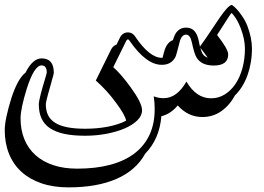

<svg xmlns="http://www.w3.org/2000/svg" viewBox="-76 -435 1101 801"><path d="M769 -210.9Q776.4 -199.2 790.5 -194.3Q778.8 -211.4 759.8 -235.4Q765.1 -216.3 769 -210.9ZM975.1 -232.4Q975.1 -202.1 970.2 -173.8Q965.3 -145.5 956.3 -120.6Q947.3 -95.7 934.1 -74.5Q920.9 -53.2 904.3 -37.1Q881.8 4.4 847.2 28.8Q812.5 53.2 768.1 53.2Q709 53.2 665.5 4.9Q635.3 41 597.2 49.8Q589.4 145 529.8 206.1Q491.7 275.4 410.6 311Q329.6 346.7 209.5 346.7Q146.5 346.7 97.2 329.8Q47.9 313 13.7 282Q-20.5 251 -38.3 206.8Q-56.2 162.6 -56.2 107.9Q-56.2 63 -28.3 -26.4Q-2 -106.9 30.3 -131.8Q60.5 -191.4 97.2 -191.4Q148.4 -191.4 148.4 -132.3Q148.4 -128.9 145.8 -118.4Q143.1 -107.9 138.7 -93.8L139.2 -94.2Q135.7 -82 131.6 -67.6Q127.4 -53.2 123.8 -39.8Q120.1 -26.4 117.7 -15.6Q115.2 -4.9 115.2 0.5Q115.2 26.4 124.5 45.4Q133.8 64.5 153.8 77.1Q173.8 89.8 204.8 95.9Q235.8 102.1 279.8 102.1Q304.7 102.1 328.9 99.9Q353 97.7 375.2 93.3Q397.5 88.9 416.5 82.5Q435.5 76.2 450.2 68.4Q445.8 44.4 408.7 -5.4Q389.2 -32.2 368.2 -55.2Q347.2 -78.1 323.7 -99.1L387.7 -229Q395.5 -244.1 410.2 -249L424.3 -277.8Q429.7 -289.1 438.5 -294.4Q447.3 -299.8 457.5 -299.8Q477.5 -299.8 489.7 -280.3L488.8 -281.2Q548.3 -193.8 599.1 -193.8H602.1Q603.5 -199.2 604.7 -204.3Q606 -209.5 607.9 -216.3V-215.8Q618.2 -257.8 645.5 -267.6Q659.2 -319.8 700.2 -319.8Q722.2 -319.8 735.1 -305.7Q748 -291.5 753.4 -263.2V-263.7Q754.4 -256.8 755.9 -251.2Q757.3 -245.6 758.3 -240.7Q783.7 -275.9 804 -306.9Q824.2 -337.9 840.6 -361.3Q856.9 -384.8 869.6 -398.9Q882.3 -413.1 891.6 -414.6Q896 -411.6 904.3 -404.1Q912.6 -396.5 921.6 -385Q930.7 -373.5 939.9 -359.1Q949.2 -344.7 955.6 -328.1Q975.1 -276.9 975.1 -232.4ZM945.8 -232.4Q945.8 -270.5 928.2 -317.4Q917 -345.7 905.5 -362.1Q894 -378.4 890.1 -380.9Q888.2 -379.9 878.9 -365.7L829.6 -289.1Q876 -230 876 -208Q876 -161.6 815.4 -161.6Q764.6 -161.6 744.1 -194.8Q734.9 -209 724.6 -257.3Q717.8 -290.5 700.2 -290.5Q680.7 -290.5 672.9 -257.8Q666 -231 661.9 -215.8Q657.7 -200.7 655.8 -197.3Q639.2 -164.6 599.1 -164.6Q533.7 -164.6 464.8 -264.6Q461.4 -270.5 457.5 -270.5Q453.6 -270.5 450.7 -264.6L396.5 -154.8Q412.6 -140.6 430.4 -120.1Q448.2 -99.6 468.8 -71.3Q516.6 -5.9 516.6 24.9Q516.6 47.9 496.6 67.4Q476.6 86.9 443.4 101.1Q410.2 115.2 367.4 123.3Q324.7 131.3 279.8 131.3Q228 131.3 191.4 123.3Q154.8 115.2 131.3 99.1Q107.9 83 96.9 58.3Q85.9 33.7 85.9 0.5Q85.9 -6.3 88.4 -18.6Q90.8 -30.8 94.5 -44.9Q98.1 -59.1 102.5 -74Q106.9 -88.9 110.6 -101.3Q114.3 -113.8 116.7 -122.3Q119.1 -130.9 119.1 -132.3Q119.1 -162.1 97.2 -162.1Q66.9 -162.1 36.1 -66.4Q9.8 18.1 9.8 59.1Q9.8 106.9 25.6 145.8Q41.5 184.6 71.8 211.9Q102.1 239.3 146 253.9Q189.9 268.6 246.1 268.6Q323.7 268.6 384 252.4Q444.3 236.3 485.4 204.8Q526.4 173.3 547.9 127.2Q569.3 81.1 569.3 20.5Q569.3 7.3 568.4 -5.9Q567.4 -19 565.4 -33.2Q584.5 -25.4 606.9 -25.4Q662.1 -25.4 701.7 -94.7Q742.7 -24.9 804.7 -24.9Q836.4 -24.9 862.5 -41.5Q888.7 -58.1 907.2 -86.2Q925.8 -114.3 935.8 -152.1Q945.8 -189.9 945.8 -232.4Z"/></svg>

Font: XB Kayhan Sayeh
Style: Regular
Weight: 700
Designer: Behnam
Foundry: Irmug
Version: Version 7.300 2009